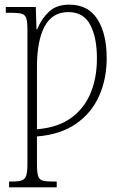

<svg xmlns="http://www.w3.org/2000/svg" viewBox="-20 -566 532 826"><path d="M19 240V215H29Q58 215 72.5 210.5Q87 206 92.5 190Q98 174 98 140V-438Q98 -472 93 -487.5Q88 -503 73 -507Q58 -511 28 -511H5V-536H134L137 -440H140Q158 -485 190.5 -515.5Q223 -546 278 -546Q359 -546 399 -483.5Q439 -421 439 -315Q439 -227 406.5 -153.5Q374 -80 307 -33.5Q240 13 139 21V141Q139 175 144 191Q149 207 163.5 211Q178 215 206 215H224V240ZM139 -10Q228 -17 285 -58Q342 -99 369.5 -165Q397 -231 397 -315Q397 -405 368 -459.5Q339 -514 274 -514Q205 -514 172 -452.5Q139 -391 139 -277Z"/></svg>

Font: Noto Serif Condensed ExtraLight
Style: Regular
Weight: 200
Width: 3
Designer: Monotype Design Team
Foundry: Monotype Imaging Inc.
Version: Version 2.013; ttfautohint (v1.8.4.7-5d5b)